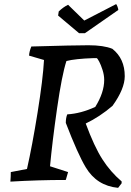

<svg xmlns="http://www.w3.org/2000/svg" viewBox="-20 -867 630 925"><path d="M361 -707 260 -792 263 -812Q285 -833 308 -844L386 -768L539 -847Q542 -846 546 -835Q550 -824 550 -819L389 -707ZM30 8Q31 0 31.5 -15Q32 -30 32 -38L110 -53Q135 -163 161 -324.5Q187 -486 192 -578L120 -599Q121 -619 131 -643Q338 -649 406 -649Q479 -649 521 -632Q581 -585 581 -500Q581 -439 522 -357Q460 -304 393 -272Q434 -161 473 -100Q512 -39 566 7V16L549 38Q446 28 393 -61Q355 -124 297 -275Q297 -299 304 -316Q370 -320 439 -352Q482 -421 482 -482Q482 -505 474 -530Q466 -555 458 -570Q450 -585 446 -587H431Q342 -584 300 -573Q278 -505 255 -345Q232 -185 221 -66L308 -38Q306 -32 302.5 -19Q299 -6 297 0Q163 0 30 8Z"/></svg>

Font: Albura Medium
Style: Italic
Weight: 462
Italic angle: -7°
Designer: Mercedes Jáuregui
Foundry: Omnibus-Type Team
Version: Version 1.000